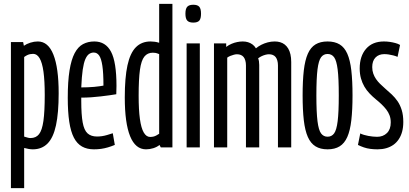

<svg xmlns="http://www.w3.org/2000/svg" viewBox="-20 -760 2110 990"><path d="M36.3 210V-543.1H99.3L103.1 -524Q117.2 -533.9 136.6 -540Q155.9 -546.2 175.1 -546.2Q228.6 -546.2 255.5 -478Q282.5 -409.9 282.5 -279.1Q282.5 -177.9 268.7 -114Q254.9 -50 225.2 -20Q195.5 10 149.2 10Q140.1 10 128.6 8.2Q117.1 6.3 104.6 2.9V210ZM137.4 -48.2Q165.5 -48.2 181.2 -68.1Q197 -88 203.9 -136.6Q210.7 -185.2 210.7 -270.1Q210.7 -343.6 204.2 -390.2Q197.7 -436.8 184.3 -459.6Q171 -482.3 150.9 -482.3Q143 -482.3 135.4 -480.8Q127.9 -479.3 120.9 -476Q113.9 -472.7 104.6 -466.2V-55.6Q117 -51.9 123.6 -50.1Q130.2 -48.2 137.4 -48.2Z M464.3 10Q428.7 10 403 -4.4Q377.2 -18.9 361 -50.1Q344.8 -81.3 337.1 -132.3Q329.4 -183.2 329.4 -255.6Q329.4 -340.5 338.5 -396.7Q347.5 -452.9 364.9 -485.8Q382.3 -518.7 408 -532.5Q433.7 -546.2 466.4 -546.2Q524.5 -546.2 552.5 -493.3Q580.6 -440.4 580.6 -316.9Q580.6 -311.1 580.1 -295.8Q579.6 -280.4 579.6 -274.1Q564.7 -271.5 544.5 -268.7Q524.3 -265.9 500.7 -263.1Q477.1 -260.2 451.1 -258.4Q425.1 -256.6 399 -256.6Q399 -252.2 399 -247.8Q399 -243.3 399 -239Q399 -169 406.3 -128.8Q413.5 -88.6 431.5 -72.3Q449.4 -56.1 480.2 -56.1Q492.7 -56.1 505.5 -57.9Q518.3 -59.7 532.4 -63.9Q546.6 -68 561.5 -73L572 -12.8Q554.1 -5.3 536.4 -0.1Q518.8 5.1 501.1 7.6Q483.4 10 464.3 10ZM399 -309.3Q414.8 -309.3 432.4 -310Q450 -310.7 465.8 -312.1Q481.5 -313.5 494.1 -315.4Q506.7 -317.2 513.4 -318.6Q513.4 -384.1 507.8 -421.1Q502.2 -458.2 491.3 -473.7Q480.4 -489.1 463.3 -489.1Q450.7 -489.1 439.6 -481.7Q428.5 -474.2 420.1 -455.1Q411.7 -435.9 406.5 -400.6Q401.4 -365.2 399 -309.3Z M809 0 802.5 -12.5Q789.5 -1.9 770.7 4.1Q751.8 10 733 10Q678.4 10 650.9 -57.6Q623.4 -125.2 623.4 -257.7Q623.4 -359.6 637.2 -423Q651 -486.5 680.5 -516.3Q710.1 -546.2 756.4 -546.2Q766.8 -546.2 778 -544.7Q789.2 -543.2 800.7 -539.4V-740H869V0ZM800.7 -70.3V-480.9Q789 -485.9 782.2 -487.1Q775.4 -488.3 768.2 -488.3Q740.5 -488.3 724.4 -468.2Q708.3 -448.2 701.6 -400.1Q694.9 -351.9 694.9 -266.4Q694.9 -193.8 701.4 -146.6Q707.9 -99.3 721.3 -76.6Q734.6 -53.9 754 -53.9Q762.9 -53.9 770.5 -55.6Q778 -57.3 785.2 -61Q792.4 -64.8 800.7 -70.3Z M976.4 -643.5Q955 -643.5 945.5 -653.8Q936.1 -664 936.1 -689.4Q936.1 -715 945.5 -725.2Q955 -735.5 976.4 -735.5Q998.6 -735.5 1007.5 -725.2Q1016.5 -715 1016.5 -689.4Q1016.5 -664 1007.7 -653.8Q998.9 -643.5 976.4 -643.5ZM942.3 0V-536.2H1010.3V0Z M1083.3 0V-536.2H1146.3V-518.1Q1159.7 -528.2 1174.1 -534.2Q1188.4 -540.3 1203.1 -543.2Q1217.8 -546.2 1231.7 -546.2Q1246.5 -546.2 1258.8 -542.4Q1271.2 -538.6 1281.8 -530.9Q1292.3 -523.2 1299.7 -510.9Q1312.7 -521.6 1327.7 -529.2Q1342.7 -536.8 1360.3 -541.5Q1378 -546.2 1396.6 -546.2Q1411.7 -546.2 1424.6 -542.4Q1437.5 -538.6 1448.1 -530.4Q1458.6 -522.2 1466.1 -509.6Q1473.6 -497.1 1477.6 -479.7Q1481.6 -462.4 1481.6 -439.8V0H1413.2V-422.8Q1413.2 -436.6 1410 -447.7Q1406.8 -458.9 1401.2 -465.9Q1395.6 -472.8 1387 -476.5Q1378.4 -480.2 1366.7 -480.2Q1359 -480.2 1349.4 -477.8Q1339.8 -475.4 1330 -470.8Q1320.1 -466.2 1311.1 -459.4Q1313.8 -452.4 1315.2 -444Q1316.6 -435.7 1316.6 -425.2V0H1248.2V-422.8Q1248.2 -436.6 1245 -447.7Q1241.8 -458.9 1236.2 -465.9Q1230.6 -472.8 1222 -476.5Q1213.4 -480.2 1201.7 -480.2Q1194.7 -480.2 1185.8 -477.8Q1176.9 -475.4 1167.8 -471.8Q1158.7 -468.3 1151.6 -462.8V0Z M1540.4 -268.1Q1540.4 -343.7 1546.5 -396.9Q1552.7 -450 1567.3 -483Q1581.9 -516 1606.9 -531.1Q1631.9 -546.2 1669 -546.2Q1706.2 -546.2 1731.2 -531.1Q1756.2 -516 1770.8 -483Q1785.4 -450 1791.5 -396.9Q1797.7 -343.7 1797.7 -268.1Q1797.7 -193.2 1791.5 -140Q1785.4 -86.8 1770.8 -53.8Q1756.2 -20.8 1731.2 -5.4Q1706.2 10 1669 10Q1631.9 10 1606.9 -5.4Q1581.9 -20.8 1567.3 -53.8Q1552.7 -86.8 1546.5 -140Q1540.4 -193.2 1540.4 -268.1ZM1611.3 -268.1Q1611.3 -181 1617.1 -134.9Q1622.9 -88.8 1635.6 -72Q1648.2 -55.1 1669 -55.1Q1690.2 -55.1 1702.7 -72Q1715.2 -88.8 1721 -134.9Q1726.8 -181 1726.8 -268.1Q1726.8 -356.2 1721 -402.1Q1715.2 -448 1702.7 -464.9Q1690.2 -481.7 1669 -481.7Q1648.2 -481.7 1635.6 -464.9Q1622.9 -448 1617.1 -402.1Q1611.3 -356.2 1611.3 -268.1Z M1825.7 -12.7 1837.6 -71.9Q1845.8 -67.9 1856.5 -64.6Q1867.2 -61.3 1878.6 -59.3Q1890.1 -57.3 1901.8 -55.9Q1913.5 -54.6 1924.3 -54.6Q1955.4 -54.6 1975.1 -73.9Q1994.8 -93.2 1994.8 -128.6Q1994.8 -149 1988.6 -165.4Q1982.4 -181.7 1971.6 -195.6Q1960.8 -209.4 1947.2 -222.4Q1933.6 -235.4 1918.3 -247.6Q1900.6 -262.2 1885.3 -278.3Q1869.9 -294.4 1858.8 -313.5Q1847.7 -332.6 1841.2 -355.7Q1834.7 -378.8 1834.7 -407.3Q1834.7 -470.6 1867.6 -508.4Q1900.5 -546.2 1959.6 -546.2Q1974.5 -546.2 1989.3 -544.1Q2004.1 -542 2018.2 -538.2Q2032.4 -534.5 2042.8 -528.2L2029.9 -466.8Q2019.2 -471.5 2007.4 -474.4Q1995.7 -477.3 1984.3 -479.1Q1972.9 -480.9 1961.4 -480.9Q1933 -480.9 1916.1 -463.4Q1899.3 -445.8 1899.3 -414.1Q1899.3 -395.7 1904.7 -380.5Q1910.1 -365.2 1918.9 -352.4Q1927.8 -339.5 1939.8 -327.6Q1951.8 -315.6 1966.1 -303.3Q1983.8 -288.4 2000.4 -272.6Q2017.1 -256.8 2030.4 -237.4Q2043.6 -218 2051.5 -192.1Q2059.5 -166.3 2059.5 -131.1Q2059.5 -103.4 2053.5 -81.3Q2047.6 -59.2 2036 -41.9Q2024.5 -24.6 2008.4 -13.2Q1992.3 -1.9 1971.6 4.1Q1951 10 1926.8 10Q1907.8 10 1889.9 7.7Q1872 5.4 1856.2 0Q1840.4 -5.5 1825.7 -12.7Z"/></svg>

Font: Georama ExtraCondensed Thin
Style: Regular
Weight: 100
Width: 2
Designer: Jean-Baptiste Levee
Foundry: Production Type
Version: Version 1.001